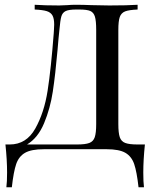

<svg xmlns="http://www.w3.org/2000/svg" viewBox="-20 -628 651 808"><path d="M583 98.1Q583 137.7 585.9 160.2H563Q555.7 94.7 544.7 62.5Q533.7 30.3 507.6 15.1Q481.4 0 429.2 0H164.1Q111.8 0 85.4 15.1Q59.1 30.3 48.1 62.5Q37.1 94.7 29.8 160.2H6.8Q9.8 137.7 9.8 98.1Q9.8 45.4 2.9 -20H21Q90.8 -20 128.4 -86.9Q166 -153.8 180.4 -246.6Q194.8 -339.4 206.1 -487.3L207 -502Q208 -518.6 208 -524.4Q208 -549.8 200.9 -562.7Q193.8 -575.7 176.8 -581.1Q159.7 -586.4 126 -587.9V-607.9Q168 -605 229 -605Q230 -605 263.7 -606.4Q279.8 -607.9 296.9 -607.9Q332 -607.9 364.3 -606.4Q433.1 -605 439.9 -605Q516.6 -605 559.1 -607.9V-587.9Q522.9 -586.4 506.6 -580.1Q490.2 -573.7 484.1 -556.6Q478 -539.6 478 -502V-106Q478 -68.4 484.1 -50.5Q490.2 -32.7 507.1 -26.4Q523.9 -20 559.1 -20H589.8Q583 45.4 583 98.1ZM314 -587.9H300.8Q269.5 -587.9 256.1 -581.3Q242.7 -574.7 238 -558.3Q233.4 -542 230 -502Q226.6 -472.2 222.2 -418Q212.9 -312.5 202.1 -241.9Q191.4 -171.4 165.5 -109.4Q139.6 -47.4 93.8 -20H304.2Q339.4 -20 356 -26.4Q372.6 -32.7 378.7 -50.5Q384.8 -68.4 384.8 -106V-502Q384.8 -540.5 379.4 -558.1Q374 -575.7 359.9 -581.8Q345.7 -587.9 314 -587.9Z"/></svg>

Font: Playfair Display SC
Style: Regular
Weight: 400
Designer: Claus Eggers Sørensen
Foundry: Claus Eggers Sørensen
Version: Version 1.004;PS 001.004;hotconv 1.0.70;makeotf.lib2.5.58329